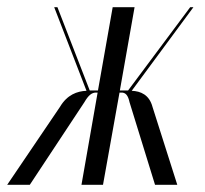

<svg xmlns="http://www.w3.org/2000/svg" viewBox="-87 -515 572 535"><path d="M345 0H407L338 -217C329 -251 305 -261 280 -262L452 -495H443L270 -263H247L288 -495H227L186 -263H163L73 -495H64L154 -262C128 -261 100 -251 80 -217L-67 0H-4L148 -230C159 -249 169 -258 182 -257H185L140 0H200L246 -257H250C263 -258 270 -249 274 -230Z"/></svg>

Font: Moniqa Ita Display
Style: Italic
Weight: 400
Italic angle: -10°
Designer: Rajesh Rajput
Foundry: Rajesh Rajput
Version: Version 1.000